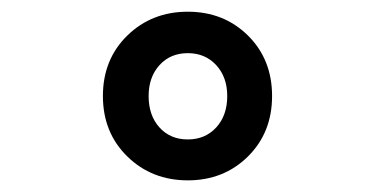

<svg xmlns="http://www.w3.org/2000/svg" viewBox="-20 -706 640 328"><path d="M403.6 -438.7Q362.3 -397.9 300.8 -397.9Q239.3 -397.9 197.5 -438.7Q155.8 -479.5 155.8 -542Q155.8 -604.5 197.5 -645.3Q239.3 -686 300.8 -686Q362.3 -686 403.6 -645.3Q444.8 -604.5 444.8 -542Q444.8 -479.5 403.6 -438.7ZM368.2 -542Q368.2 -574.2 349.4 -594.7Q330.6 -615.2 300.8 -615.2Q271 -615.2 252.4 -594.7Q233.9 -574.2 233.9 -542Q233.9 -508.8 252.4 -488.3Q271 -467.8 300.8 -467.8Q330.6 -467.8 349.4 -488.3Q368.2 -508.8 368.2 -542Z"/></svg>

Font: Office Code Pro Bold
Style: Regular
Weight: 700
Designer: Nathan Rutzky & Paul D. Hunt
Foundry: Adobe Systems Incorporated
Version: Version 1.004;PS 001.004;hotconv 1.0.70;makeotf.lib2.5.58329